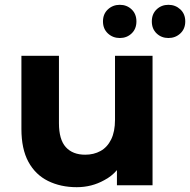

<svg xmlns="http://www.w3.org/2000/svg" viewBox="-20 -770 790 798"><path d="M299 8Q232 8 179.5 -18Q127 -44 98 -97.5Q69 -151 69 -234V-538H225V-258Q225 -190 253.5 -158.5Q282 -127 334 -127Q370 -127 398 -142.5Q426 -158 442 -190.5Q458 -223 458 -272V-538H614V0H466V-63Q444 -37 413 -21Q361 8 299 8ZM680 -612Q651 -612 631 -631Q611 -650 611 -681Q611 -712 631 -731Q651 -750 680 -750Q709 -750 729.5 -731Q750 -712 750 -681Q750 -650 729.5 -631Q709 -612 680 -612ZM478 -612Q449 -612 428.5 -631Q408 -650 408 -681Q408 -712 428.5 -731Q449 -750 478 -750Q507 -750 527 -731Q547 -712 547 -681Q547 -650 527 -631Q507 -612 478 -612Z"/></svg>

Font: Montserrat Z
Style: Bold
Weight: 700
Designer: Julieta Ulanovsky
Foundry: Julieta Ulanovsky
Version: Version 8.000